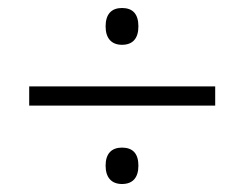

<svg xmlns="http://www.w3.org/2000/svg" viewBox="-20 -593 611 480"><path d="M285 -481C312 -481 326 -497 326 -527C326 -558 312 -573 285 -573C259 -573 244 -558 244 -527C244 -497 259 -481 285 -481ZM53 -329H518V-377H53ZM285 -133C312 -133 326 -149 326 -179C326 -209 312 -224 285 -224C259 -224 244 -209 244 -179C244 -149 259 -133 285 -133Z"/></svg>

Font: Noto Sans Meetei Mayek Light
Style: Regular
Weight: 300
Designer: Monotype Design Team and Neelakash Kshetrimayum
Foundry: Monotype Imaging Inc.
Version: Version 2.002